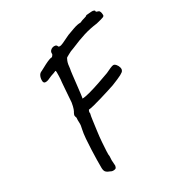

<svg xmlns="http://www.w3.org/2000/svg" viewBox="-172 -811 996 996"><g transform="rotate(-45 326.0 -313.0)"><path d="M514 -311Q510 -305 490.5 -300.5Q471 -296 427 -291Q414 -290 389 -289Q364 -288 335 -287Q306 -286 282.5 -286.5Q259 -287 250 -289Q250 -289 245.5 -284Q241 -279 241 -271Q234 -259 224 -234.5Q214 -210 201.5 -180.5Q189 -151 179 -122Q169 -93 162 -71.5Q155 -50 155 -42Q146 -18 144 -1Q142 16 137 19Q135 27 122 25.5Q109 24 101 15Q86 5 82 -5.5Q78 -16 85 -38Q88 -51 95.5 -76.5Q103 -102 112.5 -133Q122 -164 132.5 -193.5Q143 -223 153 -242Q164 -261 167 -276.5Q170 -292 175 -305Q174 -316 175 -320Q176 -324 183 -332Q188 -336 195.5 -346.5Q203 -357 213 -379Q216 -389 222.5 -406.5Q229 -424 235 -442.5Q241 -461 246 -474Q251 -487 251 -488Q253 -492 257 -503.5Q261 -515 263 -522Q267 -536 269.5 -545Q272 -554 268 -554Q260 -552 236 -551Q224 -549 218.5 -548.5Q213 -548 209 -547Q199 -546 191 -549Q183 -552 183 -561Q185 -577 194.5 -590Q204 -603 219 -604Q226 -606 234.5 -607.5Q243 -609 258 -613Q277 -617 289 -618Q301 -619 307 -617Q312 -620 316 -623.5Q320 -627 320 -631Q322 -640 329 -645Q336 -650 345 -650.5Q354 -651 361.5 -647Q369 -643 369 -633Q371 -630 376 -628Q381 -626 398 -628.5Q415 -631 449 -638Q467 -640 494.5 -642Q522 -644 538 -639Q555 -642 568.5 -641.5Q582 -641 587 -645Q608 -641 617.5 -639.5Q627 -638 633 -633Q637 -629 635.5 -625.5Q634 -622 634 -622Q630 -624 634.5 -622Q639 -620 642 -617Q649 -614 650.5 -608Q652 -602 651.5 -596Q651 -590 650 -587Q649 -578 640 -576.5Q631 -575 595 -576Q552 -582 512 -580.5Q472 -579 417 -571Q397 -570 381.5 -565.5Q366 -561 364 -561Q360 -561 350 -547.5Q340 -534 331 -508Q327 -501 317.5 -477Q308 -453 297 -425Q286 -397 277.5 -376Q269 -355 267 -353Q281 -349 312 -349Q343 -349 380.5 -351.5Q418 -354 450 -357Q465 -360 481.5 -362.5Q498 -365 503 -363Q510 -361 515 -350.5Q520 -340 520 -328.5Q520 -317 514 -311Z"/></g></svg>

Font: Caveat Medium
Style: Regular
Weight: 500
Designer: Pablo Impallari
Foundry: Pablo Impallari
Version: Version 2.000